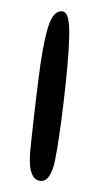

<svg xmlns="http://www.w3.org/2000/svg" viewBox="-42 -471 277 522"><g transform="rotate(5 97.0 -210.0)"><path d="M88 22.5Q75 22.5 67.2 11.5Q59.5 0.5 56.5 -16.2Q53.5 -33 53.5 -51Q53.5 -63.5 53.8 -79.5Q54 -95.5 54.5 -114.8Q55 -134 55.5 -155.5Q56 -177 56.8 -199.8Q57.5 -222.5 58.5 -246.2Q59.5 -270 60.5 -293Q65.5 -375.5 75.8 -408.8Q86 -442 106.5 -442Q118 -442 123.8 -426Q129.5 -410 131.8 -377.5Q134 -345 134 -294Q134 -270 133.5 -245Q133 -220 132.2 -195.5Q131.5 -171 130.5 -148Q129.5 -125 128.2 -104Q127 -83 125.5 -65.2Q124 -47.5 122.5 -33.5Q119.5 -9.5 111.2 6.5Q103 22.5 88 22.5Z"/></g></svg>

Font: Gluten ExtraLight
Style: Regular
Weight: 250
Designer: Tyler Finck
Foundry: Etcetera Type Company
Version: Version 1.300